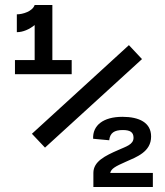

<svg xmlns="http://www.w3.org/2000/svg" viewBox="-20 -750 660 770"><path d="M47.5 -692.5V-621C72.5 -621 98 -632.5 119 -649.5V-509H40V-452.5H267.5V-509H190V-730H119C110.5 -704.5 71.5 -692.5 47.5 -692.5ZM108 -213.5 160.5 -158 549.5 -513 497 -569ZM353.5 -193.5 418 -187.5C421 -217 438.5 -228.5 472.5 -228.5C501.5 -228.5 515.5 -220 515.5 -197.5C515.5 -170 484.5 -162 454.5 -148.5C401 -125 354.5 -102.5 354.5 -56.5V0H593V-56.5H422C426 -74 443.5 -83 484 -101C528 -120.5 586 -141 586 -202.5C586 -258.5 538 -281.5 471 -281.5C394 -281.5 351 -247 353.5 -193.5Z"/></svg>

Font: Monaspace Argon SemiBold
Style: Regular
Weight: 600
Designer: Riley Cran & the Lettermatic Team
Foundry: Lettermatic
Version: Version 1.000 (Monaspace Argon)